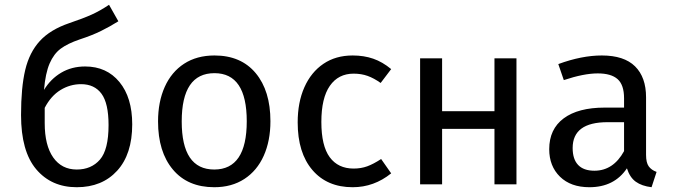

<svg xmlns="http://www.w3.org/2000/svg" viewBox="-20 -771 2816 803"><path d="M533 -251Q533 -126 470 -57Q407 12 301 12Q195 12 131.5 -63Q68 -138 68 -290Q68 -405 85.5 -478.5Q103 -552 146.5 -599.5Q190 -647 269 -674Q328 -694 363.5 -710Q399 -726 436 -751L475 -682Q440 -660 402.5 -641.5Q365 -623 313 -606Q263 -589 234 -567.5Q205 -546 187.5 -505.5Q170 -465 164 -395Q192 -441 236 -467Q280 -493 336 -493Q426 -493 479.5 -428Q533 -363 533 -251ZM434 -248Q434 -339 404.5 -379Q375 -419 319 -419Q273 -419 233 -394.5Q193 -370 167 -320V-256Q167 -163 202.5 -112.5Q238 -62 301 -62Q362 -62 398 -103.5Q434 -145 434 -248Z M1111 -264Q1111 -182 1083 -119.5Q1055 -57 1002 -22.5Q949 12 876 12Q765 12 703 -62Q641 -136 641 -263Q641 -345 669 -407.5Q697 -470 750 -504.5Q803 -539 877 -539Q988 -539 1049.5 -465Q1111 -391 1111 -264ZM740 -263Q740 -62 876 -62Q1012 -62 1012 -264Q1012 -465 877 -465Q740 -465 740 -263Z M1616 -482 1572 -424Q1544 -444 1517.5 -453.5Q1491 -463 1459 -463Q1395 -463 1359.5 -412Q1324 -361 1324 -261Q1324 -161 1359 -113.5Q1394 -66 1459 -66Q1490 -66 1516 -75.5Q1542 -85 1574 -106L1616 -46Q1544 12 1455 12Q1348 12 1286.5 -60Q1225 -132 1225 -259Q1225 -343 1253 -406Q1281 -469 1332.5 -504Q1384 -539 1455 -539Q1502 -539 1541 -525.5Q1580 -512 1616 -482Z M2048 -232H1829V0H1737V-527H1829V-306H2048V-527H2140V0H2048Z M2726 -52 2705 12Q2664 7 2639 -11Q2614 -29 2602 -67Q2549 12 2445 12Q2367 12 2322 -32Q2277 -76 2277 -147Q2277 -231 2337.5 -276Q2398 -321 2509 -321H2590V-360Q2590 -416 2563 -440Q2536 -464 2480 -464Q2422 -464 2338 -436L2315 -503Q2413 -539 2497 -539Q2590 -539 2636 -493.5Q2682 -448 2682 -364V-123Q2682 -91 2693 -75.5Q2704 -60 2726 -52ZM2590 -139V-260H2521Q2375 -260 2375 -152Q2375 -105 2398 -81Q2421 -57 2466 -57Q2545 -57 2590 -139Z"/></svg>

Font: Fira GO
Style: Regular
Weight: 400
Designer: Carrois Corporate
Foundry: Carrois Corporate GbR
Version: Version 0.300